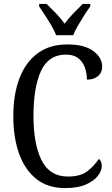

<svg xmlns="http://www.w3.org/2000/svg" viewBox="-20 -951 573 981"><path d="M312 10Q225 10 166.5 -36Q108 -82 78 -164.5Q48 -247 48 -358Q48 -468 79 -550Q110 -632 171.5 -678Q233 -724 324 -724Q411 -724 456.5 -690.5Q502 -657 502 -611Q502 -580 480.5 -562Q459 -544 424 -544Q424 -576 414 -605Q404 -634 380.5 -653Q357 -672 317 -672Q228 -672 189.5 -588.5Q151 -505 151 -358Q151 -215 192.5 -132Q234 -49 327 -49Q391 -49 426 -76Q461 -103 485 -139Q500 -128 500 -103Q500 -79 480.5 -53Q461 -27 419.5 -8.5Q378 10 312 10ZM267 -771Q258 -794 242.5 -820.5Q227 -847 210 -873Q193 -899 180 -918V-931H218Q241 -909 266 -883Q291 -857 310 -830Q330 -857 355 -883Q380 -909 403 -931H441V-918Q427 -899 410.5 -873Q394 -847 378.5 -820.5Q363 -794 354 -771Z"/></svg>

Font: Noto Serif Myanmar Cond
Style: Regular
Weight: 400
Width: 3
Designer: Ben Mitchell and the Monotype Design Team
Foundry: Monotype Imaging Inc.
Version: Version 2.106; ttfautohint (v1.8.4.7-5d5b)